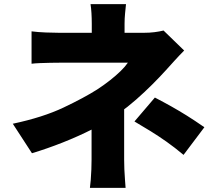

<svg xmlns="http://www.w3.org/2000/svg" viewBox="-20 -846 1040 931"><path d="M591 -826Q589 -807 586.5 -781.5Q584 -756 584 -731Q584 -715 584 -694Q584 -673 584 -652Q584 -631 584 -613H425Q425 -631 425 -651Q425 -671 425 -691.5Q425 -712 425 -731Q425 -757 423.5 -782Q422 -807 419 -826ZM873 -601Q851 -579 826.5 -552Q802 -525 784 -505Q755 -473 718.5 -436.5Q682 -400 640.5 -363.5Q599 -327 554 -295Q500 -256 430 -220.5Q360 -185 284 -155Q208 -125 135 -103L42 -246Q188 -277 288 -324.5Q388 -372 451 -412Q486 -435 514.5 -457.5Q543 -480 565 -501.5Q587 -523 600 -542Q586 -542 558.5 -542Q531 -542 497 -542Q463 -542 427.5 -542Q392 -542 359.5 -542Q327 -542 302.5 -542Q278 -542 268 -542Q250 -542 224 -541.5Q198 -541 173.5 -540Q149 -539 133 -537V-694Q164 -690 201.5 -688.5Q239 -687 265 -687Q276 -687 306.5 -687Q337 -687 378.5 -687Q420 -687 466 -687Q512 -687 555.5 -687Q599 -687 631.5 -687Q664 -687 679 -687Q705 -687 729 -690Q753 -693 773 -698ZM582 -390Q582 -364 582 -323.5Q582 -283 582 -236.5Q582 -190 582 -146.5Q582 -103 582 -72Q582 -51 583 -25Q584 1 586 25Q588 49 589 65H416Q418 51 420 27Q422 3 423 -24Q424 -51 424 -72Q424 -101 424 -136Q424 -171 424 -206.5Q424 -242 424 -273Q424 -304 424 -326ZM870 -95Q827 -131 788 -158.5Q749 -186 711 -209.5Q673 -233 632 -257L731 -373Q777 -349 812.5 -329Q848 -309 885 -286Q922 -263 971 -229Z"/></svg>

Font: Noto Sans JP Thin Black
Style: Regular
Weight: 900
Version: Version 2.004-H2;hotconv 1.0.118;makeotfexe 2.5.65603